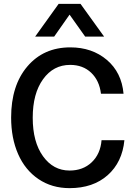

<svg xmlns="http://www.w3.org/2000/svg" viewBox="-20 -953 690 985"><path d="M160.2 -765.1 280.8 -933.1H393.1L514.2 -765.1H417L336.9 -877.9L257.8 -765.1ZM336.9 12.2Q246.1 12.2 177.5 -34.2Q108.9 -80.6 73 -162.4Q37.1 -244.1 37.1 -350.1Q37.1 -514.6 120.4 -612.3Q203.6 -710 340.8 -710Q452.1 -710 528.1 -645.8Q604 -581.5 613.8 -472.2H498Q489.7 -540 447.5 -580.1Q405.3 -620.1 339.8 -620.1Q253.9 -620.1 200.9 -546.6Q147.9 -473.1 147.9 -349.1Q147.9 -224.6 200.7 -151.4Q253.4 -78.1 336.9 -78.1Q405.8 -78.1 450.4 -120.4Q495.1 -162.6 501 -233.9H618.2Q607.4 -121.1 532.5 -54.4Q457.5 12.2 336.9 12.2Z"/></svg>

Font: Azeret Mono
Style: Regular
Weight: 400
Designer: Martin Vácha
Foundry: Displaay
Version: Version 1.002